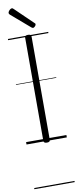

<svg xmlns="http://www.w3.org/2000/svg" viewBox="-151 -1170 640 1586"><g transform="rotate(-10 169.0 -377.0)"><path d="M169 14Q155 14 148.5 9Q142 4 142 -5V-871Q142 -881 148.5 -885.5Q155 -890 169 -890Q182 -890 189 -885.5Q196 -881 196 -871V-5Q196 4 190 9Q184 14 169 14ZM221 -939Q217 -939 214.5 -941Q212 -943 207 -946L50 -1081Q45 -1086 44 -1089Q43 -1092 43 -1096Q43 -1102 48.5 -1110Q54 -1118 61.5 -1123.5Q69 -1129 76 -1129Q80 -1129 83.5 -1126.5Q87 -1124 91 -1120L240 -976Q245 -973 245.5 -969.5Q246 -966 246 -964Q246 -957 237 -948Q228 -939 221 -939ZM0 365H338V375H0ZM0 -20H338V0H0ZM0 -505H338V-500H0ZM0 -885H338V-875H0Z"/></g></svg>

Font: Playwrite IT Moderna Guides
Style: Regular
Weight: 400
Designer: Veronika Burian, José Scaglione
Foundry: TypeTogether
Version: Version 1.003